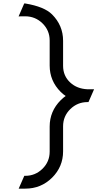

<svg xmlns="http://www.w3.org/2000/svg" viewBox="-20 -929 602 1119"><path d="M347.7 -192.9V-46.9Q347.7 43 283.2 106.9Q218.8 170.4 127.4 170.4H88.9L121.6 95.7H127.4Q185.5 95.7 227.5 54.7Q269.5 13.7 269.5 -45.4V-189.9V-191.4Q269.5 -280.8 334 -345.2Q347.7 -358.9 362.8 -369.6Q347.2 -379.9 334 -393.1Q269.5 -457.5 269.5 -546.9V-547.9V-692.9Q269.5 -752 227.5 -793Q186 -833.5 127.4 -834L88.4 -833.5L121.1 -908.7Q124.5 -909.2 127.4 -908.7Q238.3 -890.1 283.2 -845.2Q347.7 -780.8 347.7 -691.4V-545.4Q347.7 -486.3 389.6 -447.8Q428.7 -411.6 489.7 -408.7Q499.5 -408.7 508.8 -408.7Q518.6 -408.7 528.3 -408.7L495.6 -334H489.7Q431.6 -334 389.6 -293Q347.7 -252 347.7 -192.9Z"/></svg>

Font: NovaMono
Style: Regular
Weight: 400
Monospace: yes
Version: Version 1.2